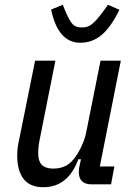

<svg xmlns="http://www.w3.org/2000/svg" viewBox="-20 -772 559 804"><path d="M212 -518 148 -197Q140 -160 140 -132Q140 -96 156 -81Q172 -66 202 -66Q229 -66 250 -75Q271 -84 288 -105Q308 -130 322.5 -162Q337 -194 342 -223L401 -518H486L398 -75H459L445 0H364Q310 0 310 -52Q310 -60 311 -67Q312 -74 314 -82L319 -105H308Q265 12 161 12Q106 12 79 -22.5Q52 -57 52 -121Q52 -138 54.5 -156.5Q57 -175 62 -196L127 -518ZM316 -593Q269 -593 238.5 -628.5Q208 -664 194 -732L243 -752L253 -727Q262 -706 269.5 -692Q277 -678 284.5 -670.5Q292 -663 301.5 -660Q311 -657 323 -657Q335 -657 345 -660Q355 -663 365 -671Q375 -679 387 -692.5Q399 -706 414 -727L432 -752L480 -731Q445 -659 406 -626Q367 -593 316 -593Z"/></svg>

Font: IBM Plex Sans Condensed Text
Style: Italic
Weight: 450
Width: 3
Italic angle: -11°
Designer: Mike Abbink, Paul van der Laan, Pieter van Rosmalen
Foundry: Bold Monday
Version: Version 1.1